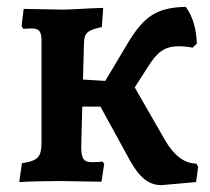

<svg xmlns="http://www.w3.org/2000/svg" viewBox="-20 -528 613 560"><path d="M552 -51C518 -51 487 -75 462 -118L373 -273L412 -334C438 -375 459 -393 501 -393C513 -393 526 -392 542 -389L554 -401C553 -440 544 -477 522 -508C437 -506 400 -481 352 -401L287 -292L222 -296L225 -404C226 -432 235 -440 277 -449L281 -505C237 -504 189 -500 163 -500C143 -500 76 -502 49 -502L43 -452L48 -444C50 -444 64 -445 72 -445C95 -445 102 -436 101 -404V-113C101 -70 91 -59 44 -52L36 3C72 1 123 0 154 0C182 0 246 2 276 2L284 -51L278 -57C277 -56 262 -55 248 -55C223 -55 216 -66 217 -108L220 -217H273L359 -60C387 -10 414 12 451 12L552 3L558 -42Z"/></svg>

Font: Alegreya SC
Style: Bold
Weight: 700
Designer: Juan Pablo del Peral
Foundry: Huerta Tipografica
Version: Version 2.007;PS 002.007;hotconv 1.0.88;makeotf.lib2.5.64775